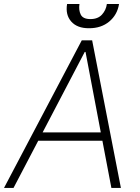

<svg xmlns="http://www.w3.org/2000/svg" viewBox="-35 -926 692 946"><path d="M31.6 0H-15.3L367.9 -727.3H419L560.7 0H513.8L469.5 -232.6H153.4ZM175.1 -273.8H461.6L386.4 -670.1H382.5ZM491.5 -906.2H551.5Q543 -853 503.2 -819.8Q463.4 -786.6 403.4 -786.9Q345.5 -786.6 316.1 -819.8Q286.6 -853 295.5 -906.2H356.5Q351.9 -876.1 362.9 -854Q373.9 -832 410.5 -832Q447.4 -832 467.5 -854.2Q487.6 -876.4 491.5 -906.2Z"/></svg>

Font: Inter UI Extra Light
Style: Italic
Weight: 200
Italic angle: -9.39999°
Designer: Rasmus Andersson
Foundry: rsms
Version: 3.2;8d6f07862